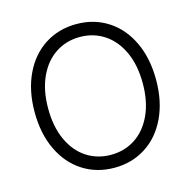

<svg xmlns="http://www.w3.org/2000/svg" viewBox="-106 -822 934 938"><g transform="rotate(-15 360.5 -353.5)"><path d="M360.4 9.8Q271 9.8 201.2 -34.9Q131.3 -79.6 92 -162.1Q52.7 -244.6 52.7 -353.5Q52.7 -462.4 92 -544.9Q131.3 -627.4 201.2 -672.1Q271 -716.8 360.4 -716.8Q449.2 -716.8 519 -672.1Q588.9 -627.4 627.9 -544.9Q667 -462.4 667 -353.5Q667 -244.6 627.9 -162.1Q588.9 -79.6 519 -34.9Q449.2 9.8 360.4 9.8ZM360.4 -651.4Q291.5 -651.4 237.3 -615.7Q183.1 -580.1 152.1 -512.7Q121.1 -445.3 121.1 -353.5Q121.1 -261.7 151.9 -194.3Q182.6 -127 236.8 -91.3Q291 -55.7 360.4 -55.7Q429.2 -55.7 483.4 -91.3Q537.6 -127 568.6 -194.3Q599.6 -261.7 599.6 -353.5Q599.6 -445.8 568.6 -512.9Q537.6 -580.1 483.4 -615.7Q429.2 -651.4 360.4 -651.4Z"/></g></svg>

Font: Pretendard Std Light
Style: Regular
Weight: 300
Designer: Base glyphs from Inter by Rasmus Andersson; Hangeul glyphs from Noto Sans CJK(Source Han Sans) by Jang Soo-young and Kan
Foundry: Kil Hyung-jin
Version: Version 1.309